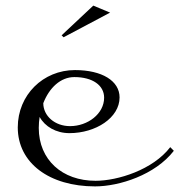

<svg xmlns="http://www.w3.org/2000/svg" viewBox="-20 -655 640 685"><path d="M43.4 -200.5C43.4 -73.4 156.3 10 319.1 10C405.6 10 533.7 -31 600.2 -117L587.4 -130C525.3 -49 399.6 -10 320.9 -10C202.1 -10 118.3 -84.6 118.3 -198.7C118.3 -212.1 119.5 -225.9 121.4 -237.8C140.4 -203.3 180 -180 227.7 -180C321.4 -180 406.6 -234.7 406.6 -307.5C406.6 -366.3 344.2 -405 247.4 -405C133.7 -405 43.4 -316 43.4 -200.5ZM134.4 -286.8C155.7 -341.8 196.1 -380 245.2 -380C310 -380 351.5 -350.8 351.5 -306.5C351.5 -249 293.1 -205 229.9 -205C175.9 -205 134.7 -241 134.4 -286.8ZM199.8 -529 206.8 -522 372.8 -610 312.8 -635Z"/></svg>

Font: Galberik
Style: Regular
Weight: 400
Designer: Gluk
Foundry: Gluk
Version: Version 0.50